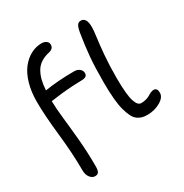

<svg xmlns="http://www.w3.org/2000/svg" viewBox="-211 -927 1236 1287"><g transform="rotate(-30 407.5 -284.0)"><path d="M155.8 191.9Q134.3 191.9 117.7 170.7Q101.1 149.4 101.1 113.8Q101.1 -14.2 83.5 -172.9Q65.9 -331.5 65.9 -436Q65.9 -511.7 83.7 -574Q101.6 -636.2 132.6 -676.3Q163.6 -716.3 203.9 -738Q244.1 -759.8 290 -759.8Q308.6 -759.8 323.7 -749.8Q338.9 -739.7 338.9 -721.2Q338.9 -689.5 301.8 -681.2Q262.7 -672.4 235.4 -654.3Q208 -636.2 192.1 -608.2Q176.3 -580.1 168.2 -547.9Q160.2 -515.6 157.2 -471.2Q259.3 -487.8 384.8 -487.8Q409.7 -487.8 425.8 -474.4Q441.9 -460.9 441.9 -440.9Q441.9 -411.6 402.8 -410.2Q335 -408.7 284.9 -404.5Q234.9 -400.4 198.7 -395Q162.6 -389.6 154.8 -389.2Q155.3 -334.5 164.6 -253.4Q173.8 -172.4 182.9 -71.3Q191.9 29.8 191.9 136.2Q191.9 168 183.3 179.9Q174.8 191.9 155.8 191.9ZM665 11.2Q642.6 11.2 625.7 6.8Q608.9 2.4 591.3 -9.8Q573.7 -22 561.5 -45.9Q549.3 -69.8 539.1 -106.2Q528.8 -142.6 523.9 -198.2Q519 -253.9 519 -327.1Q519 -441.4 526.1 -522.2Q533.2 -603 547.9 -691.9Q554.2 -729.5 564.2 -744.6Q574.2 -759.8 591.8 -759.8Q636.2 -759.8 636.2 -686Q636.2 -659.7 629.4 -610.4Q622.6 -561 615.7 -482.7Q608.9 -404.3 608.9 -307.1Q608.9 -240.7 613.3 -194.8Q617.7 -148.9 626.2 -124Q634.8 -99.1 645 -88.6Q655.3 -78.1 668.9 -78.1Q690.9 -78.1 709.2 -83.7Q727.5 -89.4 737.3 -95.9Q747.1 -102.5 759.5 -108.2Q772 -113.8 783.2 -113.8Q811 -113.8 811 -76.2Q811 -41 766.1 -14.9Q721.2 11.2 665 11.2Z"/></g></svg>

Font: Shantell Sans Irregular
Style: Regular
Weight: 400
Designer: Stephen Nixon, Anya Danilova, Shantell Martin
Foundry: Arrow Type
Version: Version 1.006;[9816181b4]